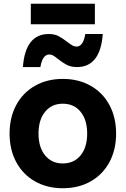

<svg xmlns="http://www.w3.org/2000/svg" viewBox="-20 -988 669 1022"><path d="M31 -277Q31 -363 66.5 -429Q102 -495 166.5 -531.5Q231 -568 314 -568Q398 -568 462.5 -531.5Q527 -495 562.5 -429Q598 -363 598 -277Q598 -191 562.5 -125Q527 -59 462.5 -22.5Q398 14 314 14Q231 14 166.5 -22.5Q102 -59 66.5 -125Q31 -191 31 -277ZM314 -118Q374 -118 409 -161Q444 -204 444 -277Q444 -350 409 -393Q374 -436 314 -436Q255 -436 220 -393Q185 -350 185 -277Q185 -204 220 -161Q255 -118 314 -118ZM239 -807Q270 -807 291 -796Q312 -785 338 -765Q355 -752 365.5 -746Q376 -740 387 -740Q423 -740 434 -807H527Q521 -720 486.5 -675.5Q452 -631 390 -631Q359 -631 337 -642Q315 -653 290 -673Q274 -686 264 -692Q254 -698 243 -698Q206 -698 195 -631H102Q108 -718 142.5 -762.5Q177 -807 239 -807ZM485 -968V-859H144V-968Z"/></svg>

Font: Application
Style: Bold
Weight: 700
Designer: Wei Huang
Foundry: Wei Huang
Version: Version 0.012